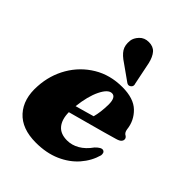

<svg xmlns="http://www.w3.org/2000/svg" viewBox="-208 -796 902 902"><g transform="rotate(45 243.0 -345.0)"><path d="M457 -165Q443.5 -116.5 409 -76.8Q374.5 -37 321 -13.5Q267.5 10 198 10Q105 10 57.8 -42.2Q10.5 -94.5 16.5 -183.5Q21 -260.5 58 -323.8Q95 -387 157.5 -424.8Q220 -462.5 301 -462.5Q376.5 -462.5 414 -426Q451.5 -389.5 457 -337.5Q460 -317.5 473 -311.5Q482.5 -305.5 482.5 -295.5Q482.5 -287.5 476.2 -280.8Q470 -274 452.5 -269Q431.5 -262.5 389.5 -251Q347.5 -239.5 298.2 -226Q249 -212.5 206.5 -201Q207 -153.5 228.8 -127.2Q250.5 -101 294.5 -101Q326 -101 355.2 -117.8Q384.5 -134.5 409 -169Q432 -193 446 -189Q453.5 -186.5 455.8 -179.8Q458 -173 457 -165ZM287 -407.5Q262 -407.5 239.5 -361.8Q217 -316 209 -243.5Q234 -250.5 258.8 -257.5Q283.5 -264.5 302.5 -270Q312.5 -306 313.5 -358Q313.5 -407.5 287 -407.5ZM309 -629.5 332 -517Q337.5 -503 327.5 -494Q316.5 -484.5 304.5 -492L227 -547Q195.5 -567.5 182.2 -588.5Q169 -609.5 172.5 -642Q175 -662 192.8 -681Q210.5 -700 239.5 -700Q269 -700 285 -681.8Q301 -663.5 309 -629.5Z"/></g></svg>

Font: Fraunces 144pt S050 Black
Style: Italic
Weight: 900
Italic angle: -16°
Version: Version 1.000; ttfautohint (v1.8.3)